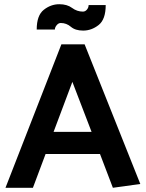

<svg xmlns="http://www.w3.org/2000/svg" viewBox="-20 -890 691 910"><path d="M240 -750H154Q154 -817 187.5 -843.5Q221 -870 261 -870Q298 -870 321.5 -852.5Q345 -835 373 -835Q384 -835 392 -844.5Q400 -854 400 -866H481Q481 -798 447.5 -771.5Q414 -745 374 -745Q337 -745 316 -763Q295 -781 268 -781Q257 -781 248.5 -770.5Q240 -760 240 -750ZM323 -502 234 -265H414ZM381 -680 645 -18 515 0 454 -160H196L136 0H6L271 -680Z"/></svg>

Font: Palanquin Dark
Style: Regular
Weight: 400
Designer: Pria Ravichandran
Version: Version 1.001